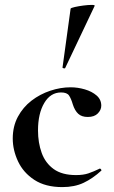

<svg xmlns="http://www.w3.org/2000/svg" viewBox="-20 -751 465 783"><path d="M234 12Q165 12 120 -17.5Q75 -47 53.5 -93Q32 -139 32 -186Q32 -236 53 -275Q74 -314 108.5 -340.5Q143 -367 185 -381Q227 -395 268 -395Q297 -395 326 -386.5Q355 -378 374 -361.5Q393 -345 393 -320Q393 -303 379 -288.5Q365 -274 338 -274Q313 -274 299 -287Q285 -300 277 -325Q270 -349 261.5 -361.5Q253 -374 229 -374Q186 -374 160.5 -331Q135 -288 135 -219Q135 -169 150 -127.5Q165 -86 199 -61.5Q233 -37 290 -37Q320 -37 340.5 -44Q361 -51 386 -63Q388 -65 391.5 -61Q395 -57 393 -55Q358 -23 321 -5.5Q284 12 234 12ZM246 -474Q245 -471 239.5 -472.5Q234 -474 235 -476L268 -716Q270 -719 285.5 -722.5Q301 -726 320.5 -728.5Q340 -731 354 -731Q368 -731 366 -727Z"/></svg>

Font: Cormorant
Style: Bold
Weight: 700
Designer: Christian Thalmann (Catharsis Fonts)
Foundry: Catharsis Fonts
Version: Version 4.000